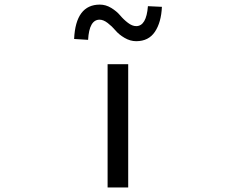

<svg xmlns="http://www.w3.org/2000/svg" viewBox="-20 -826 1040 846"><path d="M454.1 0V-543H544.9V0ZM580.1 -644.5Q553.7 -644.5 528.8 -659.2Q503.9 -673.8 488.8 -691.9Q473.6 -710 454.6 -724.6Q435.5 -739.3 418.9 -739.3Q373 -739.3 368.2 -650.4L306.6 -654.3Q313.5 -805.7 419.9 -805.7Q446.3 -805.7 470.2 -791Q494.1 -776.4 509.3 -758.3Q524.4 -740.2 543.5 -725.6Q562.5 -710.9 580.1 -710.9Q625 -710.9 631.8 -798.8L693.4 -795.9Q690.4 -727.5 662.6 -686Q634.8 -644.5 580.1 -644.5Z"/></svg>

Font: GenEi Gothic M Regular
Style: Regular
Weight: 400
Designer: o_tamon (Modified); [Source Han Sans]
Ryoko NISHIZUKA  (kana & ideographs); Paul D. Hunt (Latin, Greek & Cyrillic); Wenl
Version: Version 1.1a;Original Version 1.004